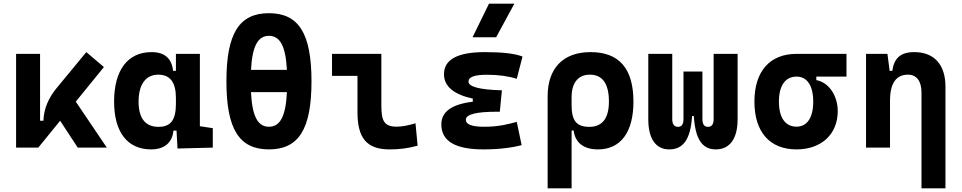

<svg xmlns="http://www.w3.org/2000/svg" viewBox="-20 -815 5313 1060"><path d="M68.8 0H191.4L312 -148.4L409.2 0H569.8L398.4 -253.9L553.7 -444.8L456.5 -527.3L294.9 -331.5C247.1 -274.4 221.7 -213.4 219.7 -148.4H201.2V-517.6H68.8Z M814.5 9.8C884.3 9.8 931.2 -24.9 937.5 -93.8H954.6L960 4.9L1154.8 0V-107.4L1083.5 -118.2V-517.6H951.2V-423.8H935.5C928.2 -493.2 888.7 -527.3 816.4 -527.3C685.1 -527.3 609.9 -427.7 609.9 -253.9C609.9 -84 684.6 9.8 814.5 9.8ZM951.2 -242.7C951.2 -157.2 926.3 -114.7 855 -114.7C782.7 -114.7 745.1 -161.6 745.1 -253.9C745.1 -349.1 784.7 -402.8 854 -402.8C918.9 -402.8 951.2 -360.4 951.2 -274.9Z M1464.8 9.8C1629.4 9.8 1699.7 -102.5 1699.7 -366.2C1699.7 -629.9 1629.4 -742.2 1464.8 -742.2C1300.3 -742.2 1230 -629.9 1230 -366.2C1230 -102.5 1300.3 9.8 1464.8 9.8ZM1464.8 -115.2C1403.3 -115.2 1372.1 -172.9 1365.7 -306.2H1564C1557.6 -172.9 1526.4 -115.2 1464.8 -115.2ZM1365.7 -429.2C1372.6 -560.5 1403.8 -617.2 1464.8 -617.2C1525.9 -617.2 1557.1 -560.5 1564 -429.2Z M2130.9 9.8C2186.5 9.8 2232.4 3.9 2285.6 -10.7L2273.9 -134.3C2231 -121.6 2199.2 -115.7 2169.9 -115.7C2098.6 -115.7 2085.4 -150.9 2085.4 -232.9V-517.6H1813V-396H1953.6V-195.3C1953.6 -51.8 2005.4 9.8 2130.9 9.8Z M2649.4 9.8C2734.4 9.8 2805.7 0.5 2859.9 -13.7L2833 -142.1C2789.1 -130.9 2737.8 -115.2 2653.3 -115.2C2585.4 -115.2 2551.8 -127.9 2551.8 -153.8C2551.8 -183.6 2608.9 -198.2 2723.6 -198.2H2739.3L2751 -316.4C2627.4 -319.8 2566.4 -335.9 2566.4 -364.7C2566.4 -390.1 2600.1 -402.3 2668 -402.3C2731 -402.3 2785.2 -395 2833 -379.9L2864.7 -502.9C2821.8 -519.5 2753.4 -527.3 2657.2 -527.3C2506.3 -527.3 2431.2 -486.8 2431.2 -405.3C2431.2 -338.9 2483.9 -293.9 2590.3 -270.5V-253.4C2474.1 -239.7 2416.5 -198.2 2416.5 -128.4C2416.5 -35.6 2493.7 9.8 2649.4 9.8ZM2588.9 -609.4H2719.2L2819.8 -794.9H2679.7Z M3281.2 9.8C3405.8 9.8 3477.1 -84 3477.1 -253.9C3477.1 -436.5 3398.4 -527.3 3240.2 -527.3C3089.4 -527.3 3003.4 -438.5 3003.4 -283.2V224.6H3135.7V-94.7H3147C3155.3 -25.4 3205.1 9.8 3281.2 9.8ZM3135.7 -234.9V-278.8C3135.7 -357.4 3171.9 -402.8 3236.3 -402.8C3306.2 -402.8 3341.8 -353.5 3341.8 -253.9C3341.8 -161.6 3304.7 -114.7 3233.9 -114.7C3161.6 -114.7 3135.7 -149.9 3135.7 -234.9Z M3931.6 9.8C4009.8 9.8 4052.2 -50.3 4052.2 -156.2V-517.6H3919.9V-156.2C3919.9 -129.9 3909.2 -114.7 3889.2 -114.7C3868.7 -114.7 3857.9 -127 3857.9 -159.7V-419.9H3753.4V-159.7C3753.4 -127 3742.7 -114.7 3722.7 -114.7C3702.1 -114.7 3691.4 -129.9 3691.4 -156.2V-517.6H3559.1V-156.2C3559.1 -50.3 3599.6 9.8 3674.8 9.8C3751.5 9.8 3793 -45.4 3800.8 -174.3H3810.5C3818.4 -45.4 3857.9 9.8 3931.6 9.8Z M4377.4 9.8C4514.6 9.8 4605 -74.2 4605 -201.2C4605 -289.1 4554.2 -360.8 4486.8 -372.6V-392.1H4653.3V-517.6H4377.4C4230 -517.6 4145 -421.4 4145 -253.9C4145 -85.9 4230 9.8 4377.4 9.8ZM4377.4 -115.7C4315.4 -115.7 4280.3 -165.5 4280.3 -253.9C4280.3 -342.3 4315.4 -392.1 4377.4 -392.1C4436 -392.1 4469.7 -342.3 4469.7 -253.9C4469.7 -165.5 4436 -115.7 4377.4 -115.7Z M5067.4 224.6H5199.7V-336.9C5199.7 -458 5137.2 -527.3 5027.8 -527.3C4950.7 -527.3 4916 -493.2 4906.2 -423.8H4891.6L4879.4 -517.6H4761.2V0H4893.6V-258.3C4893.6 -355.5 4927.2 -402.8 4993.2 -402.8C5040.5 -402.8 5067.4 -367.2 5067.4 -304.2Z"/></svg>

Font: CaskaydiaCove Nerd Font
Style: Bold
Weight: 700
Designer: Aaron Bell
Foundry: Saja Typeworks
Version: Version 2111.1;Nerd Fonts 2.3.0